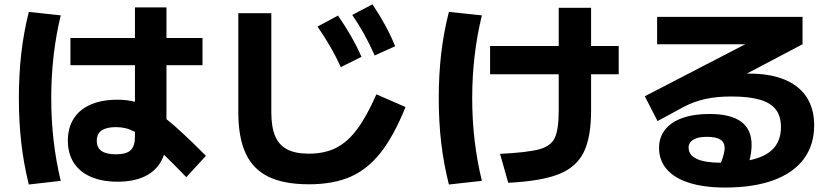

<svg xmlns="http://www.w3.org/2000/svg" viewBox="-20 -798 3790 869"><path d="M287.1 -161.1Q287.1 -219.2 313.5 -261Q339.8 -302.7 390.4 -324.7Q440.9 -346.7 511.7 -346.7Q553.7 -346.7 590.8 -337.4V-502.9H298.8V-626H590.8V-764.6H733.4V-626H896.5V-502.9H733.4V-258.8Q797.4 -208 912.1 -92.8L823.2 3.9Q760.3 -61.5 722.2 -97.7Q702.1 -38.1 648.7 -6.8Q595.2 24.4 511.7 24.4Q441.4 24.4 390.9 2.2Q340.3 -20 313.7 -61.8Q287.1 -103.5 287.1 -161.1ZM65.4 -353.5Q65.4 -460 76.2 -555.2Q86.9 -650.4 110.4 -744.1L254.9 -728.5Q211.9 -550.8 211.9 -353.5Q211.9 -157.2 254.9 20.5L110.4 37.1Q86.9 -57.6 76.2 -152.3Q65.4 -247.1 65.4 -353.5ZM504.9 -99.6Q551.3 -99.6 571 -117.9Q590.8 -136.2 590.8 -179.7V-201.2Q568.4 -212.9 547.9 -217.8Q527.3 -222.7 504.9 -222.7Q418 -222.7 418 -161.1Q418 -129.9 439.5 -114.7Q460.9 -99.6 504.9 -99.6Z M1058.6 -290V-738.3H1208V-290Q1208 -223.1 1225.3 -182.1Q1242.7 -141.1 1279.8 -121.8Q1316.9 -102.5 1377.9 -102.5Q1448.2 -102.5 1500 -128.2Q1551.8 -153.8 1595.5 -211.9Q1639.2 -270 1683.6 -371.1L1815.4 -313.5Q1762.7 -183.1 1703.1 -107.4Q1643.6 -31.7 1565.9 2.2Q1488.3 36.1 1377.9 36.1Q1265.6 36.1 1195.3 2Q1125 -32.2 1091.8 -104Q1058.6 -175.8 1058.6 -290ZM1417 -677.7 1509.8 -727.5Q1543 -679.2 1568.6 -634.8Q1594.2 -590.3 1616.2 -541L1522.5 -494.1Q1501 -542 1475.3 -586.2Q1449.7 -630.4 1417 -677.7ZM1574.2 -730.5 1666 -778.3Q1698.7 -729 1723.4 -683.8Q1748 -638.7 1768.6 -588.9L1675.8 -546.9Q1632.8 -645.5 1574.2 -730.5Z M2508.8 -298.8V-461.9H2198.2V-589.8H2508.8V-762.7H2655.3V-589.8H2780.3V-461.9H2655.3V-298.8Q2655.3 -176.3 2621.8 -108.6Q2588.4 -41 2508.5 -9.5Q2428.7 22 2280.3 29.3L2243.2 -101.6Q2368.2 -107.9 2420.9 -122.3Q2473.6 -136.7 2491.2 -174.3Q2508.8 -211.9 2508.8 -298.8ZM1965.8 -353.5Q1965.8 -460 1976.8 -555.2Q1987.8 -650.4 2011.7 -744.1L2161.1 -728.5Q2117.2 -549.8 2117.2 -353.5Q2117.2 -158.2 2161.1 20.5L2011.7 37.1Q1987.8 -57.6 1976.8 -152.6Q1965.8 -247.6 1965.8 -353.5Z M2962.9 -128.9Q2962.9 -176.3 2990 -210.9Q3017.1 -245.6 3068.6 -263.9Q3120.1 -282.2 3191.4 -282.2Q3381.8 -282.2 3381.8 -142.6Q3381.8 -110.8 3372.6 -72.8Q3444.8 -87.9 3479.7 -125Q3514.6 -162.1 3514.6 -222.7Q3514.6 -272 3491.5 -302.2Q3468.3 -332.5 3418.9 -346.9Q3369.6 -361.3 3290 -361.3Q3223.6 -361.3 3171.9 -349.9Q3120.1 -338.4 3073.2 -313.5L2956.1 -250L2898.4 -362.3L3353 -597.7H2954.1V-721.7H3612.3V-597.7L3359.9 -464.8H3372.1Q3465.3 -464.8 3531 -437.7Q3596.7 -410.6 3630.9 -358.2Q3665 -305.7 3665 -231.4Q3665 -141.6 3617.9 -78.4Q3570.8 -15.1 3480.5 17.8Q3390.1 50.8 3261.7 50.8Q3167.5 50.8 3100.3 29.8Q3033.2 8.8 2998 -31.7Q2962.9 -72.3 2962.9 -128.9ZM3259.8 -127.9Q3259.8 -153.8 3240.2 -166.3Q3220.7 -178.7 3179.7 -178.7Q3139.6 -178.7 3118.2 -166Q3096.7 -153.3 3096.7 -129.9Q3096.7 -96.2 3133.5 -78.9Q3170.4 -61.5 3243.2 -61.5Q3259.8 -105.5 3259.8 -127.9Z"/></svg>

Font: Pretendard JP ExtraBold
Style: Regular
Weight: 800
Designer: Base glyphs from Inter by Rasmus Andersson; Hangeul glyphs from Noto Sans CJK(Source Han Sans) by Jang Soo-young and Kan
Foundry: Kil Hyung-jin
Version: Version 1.309